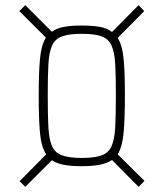

<svg xmlns="http://www.w3.org/2000/svg" viewBox="-20 -716 635 744"><path d="M78 8 56 -14 159 -118Q140 -146 135 -200.5Q130 -255 130 -347Q130 -435 135 -488.5Q140 -542 158 -570L55 -673L78 -696L181 -593Q198 -606 226 -611.5Q254 -617 297 -617Q341 -617 369 -611.5Q397 -606 414 -592L517 -696L539 -673L436 -569Q454 -541 459 -488Q464 -435 464 -347Q464 -256 459 -201.5Q454 -147 436 -118L540 -15L517 8L414 -96Q395 -83 366 -77.5Q337 -72 297 -72Q257 -72 229 -77Q201 -82 181 -95ZM297 -104Q347 -104 374 -114Q401 -124 412.5 -150Q424 -176 426.5 -223.5Q429 -271 429 -347Q429 -420 426.5 -466.5Q424 -513 412.5 -539Q401 -565 374 -575Q347 -585 297 -585Q248 -585 220.5 -575Q193 -565 181.5 -539Q170 -513 167.5 -466.5Q165 -420 165 -347Q165 -271 167.5 -223.5Q170 -176 181.5 -150Q193 -124 220.5 -114Q248 -104 297 -104Z"/></svg>

Font: Saira Thin Condensed
Style: Regular
Weight: 100
Width: 3
Version: Version 1.101